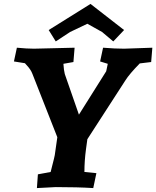

<svg xmlns="http://www.w3.org/2000/svg" viewBox="-20 -953 796 978"><path d="M750 -637 692 -630Q639 -576 619 -544L425 -244L418 -193Q410 -134 410 -77L471 -71L455 5Q376 0 264 0L168 5L173 -65L238 -77Q238 -79 247.5 -115Q257 -151 259 -163L272 -254L145 -577Q137 -599 114 -623L107 -631L51 -640L66 -710Q117 -705 153 -705L360 -710L354 -637L303 -628Q305 -595 310 -576L382 -369L521 -590L529 -628L490 -640L505 -710Q566 -705 612 -705L756 -710ZM441 -933 612 -800 557 -742 500 -790 425 -832 337 -790 264 -742 228 -800Z"/></svg>

Font: Andada SC
Style: Bold Italic
Weight: 700
Italic angle: -8.29999°
Designer: Carolina Giovagnoli
Foundry: Carolina Giovagnoli
Version: Version 1.003